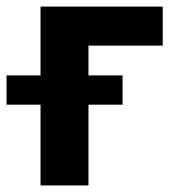

<svg xmlns="http://www.w3.org/2000/svg" viewBox="-63 -566 549 586"><path d="M433.6 -545.9V-426.8H207V0H60.7V-545.9ZM-43 -246.5V-335.9H311.1V-246.5Z"/></svg>

Font: Inter V
Style: 
Weight: 400
Designer: Rasmus Andersson
Foundry: rsms
Version: Version 4.000;git-a3f224843